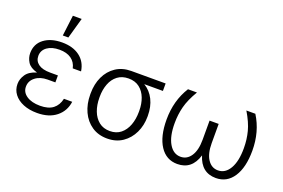

<svg xmlns="http://www.w3.org/2000/svg" viewBox="-101 -1100 2128 1442"><g transform="rotate(20 963.5 -378.5)"><path d="M318.9 -287.3V-253.2H257.5Q197.4 -253.2 159.4 -223.2Q121.4 -193.2 121.8 -147.4Q121.8 -103.3 162.1 -76Q202.4 -48.7 269.5 -48.7Q336.3 -48.7 373 -77.2Q409.8 -105.8 421.5 -159.4H487.6Q477.6 -83.1 419.6 -36.6Q361.5 9.9 266.7 9.9Q204.2 9.9 156.6 -9.6Q109 -29.1 82.2 -64.1Q55.4 -99.1 55.4 -144.9Q55.4 -185 79.9 -221.4Q104.4 -257.8 163.7 -275.6Q107.6 -291.2 86.6 -324.6Q65.7 -358 65.7 -396.3Q66.1 -469.1 121.1 -510.8Q176.1 -552.6 265.3 -552.6Q351.9 -552.6 406.4 -511.7Q460.9 -470.9 471.9 -396.7H405.5Q395.2 -443.9 359.2 -469.3Q323.2 -494.7 265.3 -494.7Q204.2 -494.7 167.4 -468Q130.7 -441.4 130.3 -397.4Q130 -356.5 162.3 -332.7Q194.6 -308.9 257.5 -308.9H318.9ZM250.7 -603.3 271.3 -768.5H341.6L295.1 -603.3Z M595.9 -258.2V-266.3Q595.9 -341.3 623.8 -400.6Q651.6 -459.9 703.3 -494.3Q755 -528.8 826 -528.8H1099.8V-469.1H950.6Q1002.1 -438.2 1029.7 -382.6Q1057.2 -327.1 1057.2 -255V-247.5Q1057.2 -177.9 1029.3 -119.1Q1001.4 -60.4 949.8 -25Q898.1 10.3 827.1 10.3Q756 10.3 704.2 -24.9Q652.3 -60 624.1 -120.7Q595.9 -181.5 595.9 -258.2ZM668.7 -266.3V-258.2Q668.7 -200.3 686.6 -152.9Q704.5 -105.5 739.9 -77.4Q775.2 -49.4 827.1 -49.4Q878.6 -49.4 913.5 -77.6Q948.5 -105.8 966.3 -153.6Q984 -201.3 984 -259.9V-268.1Q984 -323.9 966.6 -369.3Q949.2 -414.8 914.4 -441.9Q879.6 -469.1 827.1 -469.1Q774.5 -469.1 739.2 -441.9Q703.8 -414.8 686.3 -368.8Q668.7 -322.8 668.7 -266.3Z M1272.4 -545.5H1344.1Q1297.9 -467.7 1281.6 -404.5Q1265.3 -341.3 1265.3 -273.1Q1264.9 -168 1299.7 -108.8Q1334.5 -49.7 1392.4 -49.7Q1443.5 -49.7 1474.4 -96.1Q1505.3 -142.4 1505.3 -226.2V-379.6H1578.1V-226.2Q1578.1 -142.4 1609 -96.1Q1639.9 -49.7 1691.1 -49.7Q1749.3 -49.7 1783.9 -108.8Q1818.5 -168 1818.2 -273.1Q1818.2 -341.3 1801.8 -404.5Q1785.5 -467.7 1739 -545.5H1810.7Q1884.6 -427.9 1884.6 -277Q1884.6 -142.8 1834.5 -66.4Q1784.4 9.9 1695.7 9.9Q1579.2 9.9 1541.5 -114.7Q1503.9 9.9 1387.8 9.9Q1299 9.9 1248.9 -66.4Q1198.9 -142.8 1198.9 -277Q1198.9 -428.6 1272.4 -545.5Z"/></g></svg>

Font: Inter Zeller Light
Style: Regular
Weight: 300
Designer: Rasmus Andersson; Joe Bland
Foundry: zeller
Version: Version 3.015;git-dec3a8cb1